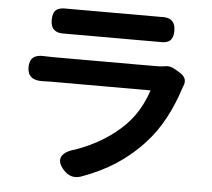

<svg xmlns="http://www.w3.org/2000/svg" viewBox="-55 -812 1005 912"><g transform="rotate(5 448.0 -356.0)"><path d="M280 12Q248 -23 262 -51Q276 -77 325 -90Q464 -139 556 -231Q624 -300 657 -401H183Q160 -401 144 -400Q70 -397 70 -460.5Q70 -524 140 -519Q156 -518 183 -518H425H668Q695 -518 714 -521Q740 -527 768 -509L791 -495Q827 -472 810 -434Q809 -433 809 -432Q755 -262 663 -161Q543 -27 362 36Q314 51 280 12ZM160 -693Q160 -727 176 -741Q192 -755 227 -753Q245 -753 262 -753H450H639Q658 -753 676 -753Q745 -758 745 -693Q745 -660 729.5 -646Q714 -632 681 -634Q659 -634 637 -634H262Q244 -634 225 -634Q160 -631 160 -693Z"/></g></svg>

Font: GenSenRounded TW B
Style: Regular
Weight: 700
Version: Version 1.501;PS 1;hotconv 16.6.51;makeotf.lib2.5.65220